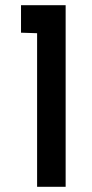

<svg xmlns="http://www.w3.org/2000/svg" viewBox="-20 -720 353 740"><path d="M233 0V-700H61V-594L123 -592V0Z"/></svg>

Font: Advent Pro
Style: Bold
Weight: 700
Designer: Andreas Kalpakidis
Foundry: Andreas Kalpakidis
Version: Version 2.002 2008